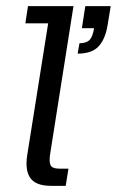

<svg xmlns="http://www.w3.org/2000/svg" viewBox="-20 -603 379 623"><path d="M145.4 0Q96.6 0 78.6 -25.1Q60.6 -50.2 68.4 -100.1L136.3 -527.4H62.3L70.8 -583H218.4L142.7 -103.3Q138.7 -78.4 144.1 -67Q149.5 -55.6 174.6 -55.6H202.1L193.2 0ZM232 -429 237.9 -462.6Q260.4 -462.6 270.8 -473.6Q281.2 -484.7 285.2 -511.6H245.7L256.8 -583H339.2L329.7 -524.9Q322.9 -478.7 301.1 -453.8Q279.4 -429 232 -429Z"/></svg>

Font: Rokkitt SemiBold
Style: Italic
Weight: 600
Italic angle: -9°
Designer: Vernon Adams
Foundry: Vernon Adams
Version: Version 3.103